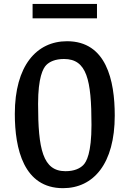

<svg xmlns="http://www.w3.org/2000/svg" viewBox="-20 -949 660 978"><path d="M301 9.5C456.5 9.5 564.5 -115.5 564.5 -360.5C564.5 -540 521.5 -739 321.5 -739C166 -739 55.5 -614 55.5 -369C55.5 -190 101 9.5 301 9.5ZM146 -855.5H474V-929H146ZM174 -420C174 -554 199 -601 216 -618C232.5 -634.5 261 -648.5 306 -648.5C422 -648.5 446 -543.5 446 -313C446 -169 420.5 -124.5 404 -108C387 -91 358.5 -77 313.5 -77C198 -77 174 -189.5 174 -420Z"/></svg>

Font: Monaspace Argon Medium
Style: Regular
Weight: 500
Designer: Riley Cran & the Lettermatic Team
Foundry: Lettermatic
Version: Version 1.000 (Monaspace Argon)